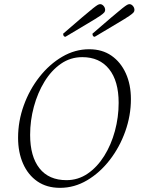

<svg xmlns="http://www.w3.org/2000/svg" viewBox="-20 -892 684 924"><path d="M269 12Q205 12 160 -19Q115 -50 91 -104.5Q67 -159 67 -229Q67 -309 94.5 -385Q122 -461 170 -522Q218 -583 279.5 -619Q341 -655 409 -655Q472 -655 516.5 -624Q561 -593 585.5 -539Q610 -485 610 -415Q610 -336 583 -260Q556 -184 508.5 -122.5Q461 -61 399.5 -24.5Q338 12 269 12ZM300 -25Q356 -25 402 -56.5Q448 -88 481.5 -141.5Q515 -195 533 -261.5Q551 -328 551 -397Q551 -502 505 -559.5Q459 -617 376 -617Q319 -617 273 -585Q227 -553 194 -499Q161 -445 143 -378.5Q125 -312 125 -243Q125 -139 170 -82Q215 -25 300 -25ZM295 -715Q284 -715 284 -730Q343 -781 377 -810Q411 -839 427.5 -852Q444 -865 450.5 -868.5Q457 -872 462 -872Q471 -872 478.5 -863.5Q486 -855 486 -844Q486 -838 482 -832.5Q478 -827 460.5 -815Q443 -803 404 -780Q365 -757 295 -715ZM436 -715Q425 -715 425 -730Q484 -781 518 -810Q552 -839 568.5 -852Q585 -865 591.5 -868.5Q598 -872 603 -872Q612 -872 619.5 -863.5Q627 -855 627 -844Q627 -838 623 -832.5Q619 -827 601.5 -815Q584 -803 545 -780Q506 -757 436 -715Z"/></svg>

Font: Petrona ExtraLight
Style: Italic
Weight: 200
Italic angle: -9°
Designer: Ringo R. Seeber
Foundry: Ringo R. Seeber
Version: Version 2.001; ttfautohint (v1.8.3)